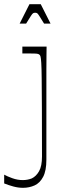

<svg xmlns="http://www.w3.org/2000/svg" viewBox="-44 -703 315 919"><path d="M-24 133Q-10 141 15 150Q40 159 65 159Q76 159 87 157Q98 155 108 151Q129 141 143 116.5Q157 92 157 46Q157 -96 156.5 -186.5Q156 -277 155.5 -328Q155 -379 153.5 -402Q152 -425 150 -432Q148 -439 145 -441Q141 -445 132.5 -446Q124 -447 99 -447Q92 -447 83 -447Q74 -447 63 -447V-480H179Q179 -471 178.5 -441Q178 -411 178 -370Q178 -329 178 -286.5Q178 -244 178 -210.5Q178 -177 178 -163Q178 -127 178 -105Q178 -83 178 -63Q178 -43 178 -14.5Q178 14 178 62Q178 114 162.5 143.5Q147 173 121.5 184.5Q96 196 66 196Q43 196 19.5 189.5Q-4 183 -24 175ZM50 -590 97 -683H151L198 -590H167Q151 -616 144 -627Q137 -638 133.5 -640Q130 -642 124 -642Q119 -642 115 -640Q111 -638 104 -627Q97 -616 81 -590Z"/></svg>

Font: Ojuju ExtraLight
Style: Regular
Weight: 200
Designer: Chisaokwu Joboson, Mirko Velimirovic
Foundry: Udi Foundry
Version: Version 1.000